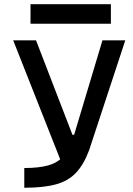

<svg xmlns="http://www.w3.org/2000/svg" viewBox="-20 -883 626 903"><path d="M94.2 0V-92.8Q162.6 -92.8 206.3 -105Q250 -117.2 277.1 -147Q304.2 -176.8 322.8 -229.5L461.9 -693.4H569.3L398.9 -175.8Q373.5 -108.4 337.2 -70.1Q300.8 -31.7 242.9 -15.9Q185.1 0 94.2 0ZM277.3 -97.7 42 -693.4H149.4L320.8 -249H337.4ZM123.5 -771.5V-863.3H501.5V-771.5Z"/></svg>

Font: Cascadia Code PL
Style: Regular
Weight: 400
Monospace: yes
Designer: Aaron Bell
Foundry: Saja Typeworks
Version: Version 2102.003